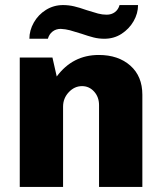

<svg xmlns="http://www.w3.org/2000/svg" viewBox="-20 -738 638 758"><path d="M542 -364V0H371V-323Q371 -355 351.5 -376.5Q332 -398 304 -398Q274 -398 251.5 -374Q229 -350 229 -317V0H58V-511H187L204 -436Q267 -521 370 -521Q447 -521 494.5 -479Q542 -437 542 -364ZM392 -585Q370 -585 350 -590Q330 -595 301 -605Q273 -614 256 -618.5Q239 -623 220 -624Q201 -624 187.5 -613.5Q174 -603 169 -585H96Q96 -618 113.5 -649Q131 -680 161.5 -699Q192 -718 229 -718Q251 -718 272.5 -713Q294 -708 322 -698Q350 -689 367 -684.5Q384 -680 401 -680Q420 -680 433.5 -690Q447 -700 452 -718H525Q525 -685 507.5 -654.5Q490 -624 460 -604.5Q430 -585 392 -585Z"/></svg>

Font: Chivo ExtraBold
Style: Regular
Weight: 800
Designer: Hector Gatti
Foundry: Omnibus-Type
Version: Version 1.007